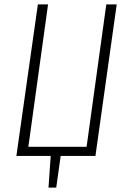

<svg xmlns="http://www.w3.org/2000/svg" viewBox="-20 -704 579 867"><path d="M507 -684 411 0H254L234 143H199L209 0H54L151 -684H197L108 -41H371L460 -684Z"/></svg>

Font: Fira Sans Extra Condensed ExtraLight
Style: Italic
Weight: 275
Width: 3
Italic angle: -8°
Designer: Carrois Corporate & Edenspiekermann AG
Foundry: Carrois Corporate GbR & Edenspiekermann AG
Version: Version 4.203